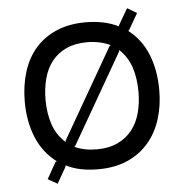

<svg xmlns="http://www.w3.org/2000/svg" viewBox="-53 -737 810 846"><g transform="rotate(-5 352.5 -314.0)"><path d="M650 -315Q650 -245 631 -185.5Q612 -126 574.5 -82.5Q537 -39 481.5 -14.5Q426 10 352 10Q311 10 276 3Q241 -4 209 -20V-14L168 58L126 34L167 -39L173 -41Q113 -86 84 -156.5Q55 -227 55 -315Q55 -385 73.5 -445Q92 -505 129 -548Q166 -591 222 -615.5Q278 -640 352 -640Q436 -640 498 -609V-614L540 -686L582 -661L540 -588L536 -586Q593 -543 621.5 -473Q650 -403 650 -315ZM558 -315Q558 -374 542.5 -422Q527 -470 489 -506V-500L260 -102L255 -98Q297 -78 353 -78Q407 -78 446 -96.5Q485 -115 510 -147Q535 -179 546.5 -222Q558 -265 558 -315ZM454 -530Q434 -540 407.5 -546Q381 -552 352 -552Q298 -552 259 -534Q220 -516 195 -484Q170 -452 158.5 -408.5Q147 -365 147 -315Q147 -255 163.5 -206Q180 -157 219 -122L220 -129L449 -527Z"/></g></svg>

Font: TypoPRO Sinkin Sans
Style: 400 Regular
Weight: 400
Designer: Keith Bates
Foundry: K-Type
Version: Sinkin Sans (version 1.0)  by Keith Bates   •   © 2014   www